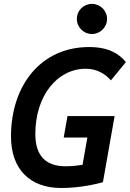

<svg xmlns="http://www.w3.org/2000/svg" viewBox="-20 -941 657 971"><path d="M289.6 9.8C384.8 9.8 469.2 -10.7 500.5 -19.5L559.6 -354H321.3L302.2 -245.6H421.9L397.5 -107.4C372.1 -103.5 343.3 -100.1 312 -100.1C210.4 -100.1 158.7 -154.3 158.7 -263.2C158.7 -456.5 269 -593.3 414.1 -593.3C469.7 -593.3 511.2 -567.9 541 -534.7L616.7 -627C580.6 -671.4 525.9 -703.1 430.7 -703.1C188 -703.1 35.6 -510.7 35.6 -250.5C35.6 -86.9 129.9 9.8 289.6 9.8ZM444.8 -769C486.8 -769 521.5 -803.2 521.5 -845.2C521.5 -887.7 486.8 -921.4 444.8 -921.4C402.8 -921.4 368.7 -887.7 368.7 -845.2C368.7 -803.2 402.8 -769 444.8 -769Z"/></svg>

Font: Cascadia Mono PL SemiBold
Style: Italic
Weight: 600
Italic angle: -10°
Monospace: yes
Designer: Aaron Bell
Foundry: Saja Typeworks
Version: Version 2404.023